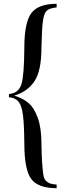

<svg xmlns="http://www.w3.org/2000/svg" viewBox="-20 -802 344 1010"><path d="M198 -551Q198 -430 161.5 -375Q125 -320 55 -299Q100 -285 129.5 -260.5Q159 -236 178.5 -182.5Q198 -129 198 -47Q199 18 201.5 53Q204 88 207.5 113.5Q211 139 221.5 149Q232 159 243 163Q254 167 278 169V188Q180 188 144 139Q108 90 108 -47Q107 -147 101 -195Q95 -243 79.5 -264.5Q64 -286 32 -290H27V-308H32Q79 -314 93 -360Q107 -406 108 -551Q108 -683 144.5 -732.5Q181 -782 278 -782V-763Q240 -759 226 -746Q212 -733 206 -693Q200 -653 198 -551Z"/></svg>

Font: Playfair Display
Style: Regular
Weight: 400
Designer: Claus Eggers S?rensen
Foundry: Claus Eggers S?rensen
Version: Version 1.003